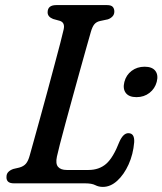

<svg xmlns="http://www.w3.org/2000/svg" viewBox="-20 -720 638 754"><path d="M314.5 0H35.5Q18 0 11.2 -7.2Q4.5 -14.5 5.5 -26Q5.5 -37.5 13 -45Q20.5 -52.5 32.5 -56.5L56 -62Q72.5 -66.5 81.8 -77.2Q91 -88 97 -110.5Q102.5 -130.5 113.5 -169.8Q124.5 -209 138.2 -259Q152 -309 166.5 -362.5Q181 -416 194 -465Q207 -514 216.8 -551Q226.5 -588 230 -604.5Q236 -631 215.5 -638L188.5 -645.5Q167 -654 167 -671.5Q167 -700 201 -700H400.5Q416.5 -700 422.8 -693Q429 -686 429 -674.5Q429 -663 421.5 -655.2Q414 -647.5 403.5 -644L373 -637.5Q359 -634.5 351 -625.2Q343 -616 337 -595.5Q330.5 -573 319 -532.2Q307.5 -491.5 293.5 -441Q279.5 -390.5 265 -337.8Q250.5 -285 237.5 -237.2Q224.5 -189.5 215.5 -154.5Q206.5 -119.5 203.5 -105Q197.5 -77 208 -64.8Q218.5 -52.5 242 -52.5H327.5Q369 -52.5 396.8 -76.5Q424.5 -100.5 449 -163.5Q464 -197 484 -197Q509 -197 507 -161.5Q503 -114 485 -74.2Q467 -34.5 440.5 -10.2Q414 14 384 14Q367.5 14 354 7Q340.5 0 314.5 0ZM516 -338.5Q486.5 -338.5 474 -355Q461.5 -371.5 468.5 -398.5Q475.5 -425.5 497 -441.8Q518.5 -458 548 -458Q577.5 -458 590 -441.8Q602.5 -425.5 595.5 -398.5Q588.5 -372 567 -355.2Q545.5 -338.5 516 -338.5Z"/></svg>

Font: Fraunces 72pt S100
Style: Italic
Weight: 400
Italic angle: -16°
Version: Version 1.000; ttfautohint (v1.8.3)